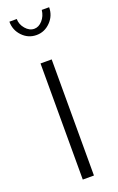

<svg xmlns="http://www.w3.org/2000/svg" viewBox="-144 -769 495 808"><g transform="rotate(-20 103.5 -365.0)"><path d="M78 0V-520H128V0ZM104 -666Q124 -666 140.5 -684.5Q157 -703 160 -730H193Q193 -692 166.5 -665Q140 -638 104 -638Q67 -638 41 -665Q15 -692 15 -730H48Q48 -706 65 -686Q82 -666 104 -666Z"/></g></svg>

Font: Raleway Thin Light
Style: Regular
Weight: 300
Version: Version 4.026